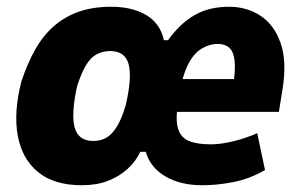

<svg xmlns="http://www.w3.org/2000/svg" viewBox="-20 -537 888 568"><path d="M222 11Q140 11 92.5 -28Q45 -67 32.5 -136Q20 -205 43 -295Q61 -350 85 -392Q109 -434 141.5 -461.5Q174 -489 215 -503Q256 -517 309 -517Q371 -517 412.5 -492.5Q454 -468 465 -418H477Q512 -467 555 -492Q598 -517 658 -517Q710 -517 750.5 -490.5Q791 -464 810 -410Q829 -356 816 -274L805 -206H486L502 -303H684L670 -287Q677 -331 674 -357.5Q671 -384 658.5 -395.5Q646 -407 625 -407Q599 -407 575.5 -392.5Q552 -378 535.5 -344.5Q519 -311 510 -254L506 -227Q499 -181 507 -155.5Q515 -130 539 -120Q563 -110 604 -110Q633 -110 670 -119Q707 -128 741 -143L764 -34Q719 -8 671 1.5Q623 11 579 11Q514 11 469.5 -15Q425 -41 411 -88H395Q381 -58 356 -36Q331 -14 298 -1.5Q265 11 222 11ZM256 -120Q278 -120 294.5 -129.5Q311 -139 325.5 -162Q340 -185 352 -226Q371 -308 360.5 -347Q350 -386 306 -386Q285 -386 267 -377Q249 -368 235 -345Q221 -322 208 -282Q190 -199 201 -159.5Q212 -120 256 -120Z"/></svg>

Font: Nunito Sans 7pt Condensed Black
Style: Italic
Weight: 900
Width: 3
Italic angle: -9°
Designer: Vernon Adams
Foundry: Vernon Adams
Version: Version 3.101;gftools[0.9.27]